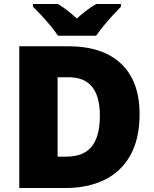

<svg xmlns="http://www.w3.org/2000/svg" viewBox="-20 -947 774 967"><path d="M683 -372Q683 -248 636.5 -165Q590 -82 506 -41Q422 0 308 0H77V-714H324Q497 -714 590 -626Q683 -538 683 -372ZM483 -365Q483 -558 326 -558H270V-158H313Q401 -158 442 -209Q483 -260 483 -365ZM272 -767Q257 -790 234.5 -817Q212 -844 188.5 -869.5Q165 -895 146 -913V-927H272Q298 -911 319.5 -894Q341 -877 367 -854Q393 -877 416 -894.5Q439 -912 465 -927H589V-913Q572 -896 548.5 -870.5Q525 -845 502.5 -817.5Q480 -790 464 -767Z"/></svg>

Font: Noto Sans Bengali UI Black
Style: Regular
Weight: 900
Designer: Jelle Bosma - Monotype Design Team
Foundry: Monotype Imaging Inc.
Version: Version 2.003; ttfautohint (v1.8.4.7-5d5b)